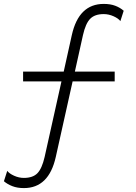

<svg xmlns="http://www.w3.org/2000/svg" viewBox="-29 -735 697 981"><path d="M93 226Q59.5 226 34.2 216.2Q9 206.5 -9 191L8 138Q18 151.5 42.8 162.8Q67.5 174 93 174Q139 174 162.2 150Q185.5 126 199 67L285 -319H89V-369H296.5L338 -556Q373.5 -715 501 -715Q535 -715 560 -705.5Q585 -696 603 -680L586 -627Q576.5 -640.5 551.5 -651.8Q526.5 -663 501 -663Q455.5 -663 432 -639.2Q408.5 -615.5 395 -556L353.5 -369H557V-319H342L256 67Q220.5 226 93 226Z"/></svg>

Font: Geologica Thin
Style: Regular
Weight: 100
Designer: Sindre Bremnes, Frode Helland
Foundry: Monokrom Skriftforlag AS
Version: Version 1.010; ttfautohint (v1.8.4.7-5d5b);gftools[0.9.28]